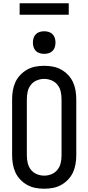

<svg xmlns="http://www.w3.org/2000/svg" viewBox="-20 -1145 540 1173"><path d="M250 8Q223 8 196.5 3Q170 -2 146.5 -15Q123 -28 104 -48Q85 -68 74 -92Q63 -116 58.5 -143Q54 -170 54 -196V-539Q54 -565 58.5 -592Q63 -619 74 -643Q85 -667 104 -687Q123 -707 146.5 -720Q170 -733 196.5 -738Q223 -743 250 -743Q277 -743 303.5 -738Q330 -733 353.5 -720Q377 -707 396 -687Q415 -667 426 -643Q437 -619 441.5 -592Q446 -565 446 -539V-196Q446 -170 441.5 -143Q437 -116 426 -92Q415 -68 396 -48Q377 -28 353.5 -15Q330 -2 303.5 3Q277 8 250 8ZM250 -72Q273 -72 295 -81Q317 -90 331.5 -108.5Q346 -127 351 -150Q356 -173 356 -196V-539Q356 -562 351 -585Q346 -608 331.5 -626.5Q317 -645 295 -654Q273 -663 250 -663Q227 -663 205 -654Q183 -645 168.5 -626.5Q154 -608 149 -585Q144 -562 144 -539V-196Q144 -173 149 -150Q154 -127 168.5 -108.5Q183 -90 205 -81Q227 -72 250 -72ZM250 -816Q236 -816 222.5 -820Q209 -824 199 -834Q189 -844 185 -857.5Q181 -871 181 -885Q181 -899 185 -912.5Q189 -926 199 -936Q209 -946 222.5 -950Q236 -954 250 -954Q264 -954 277.5 -950Q291 -946 301 -936Q311 -926 315 -912.5Q319 -899 319 -885Q319 -871 315 -857.5Q311 -844 301 -834Q291 -824 277.5 -820Q264 -816 250 -816ZM100 -1055V-1125H400V-1055Z"/></svg>

Font: Iosevka Fixed Medium
Style: Regular
Weight: 500
Monospace: yes
Designer: Belleve Invis
Foundry: Belleve Invis
Version: Version 32.3.0